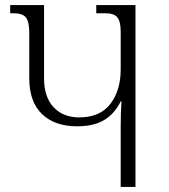

<svg xmlns="http://www.w3.org/2000/svg" viewBox="-20 -734 665 754"><path d="M454 -240Q454 -288 457 -336H454Q430 -287 389 -262.5Q348 -238 283 -238Q195 -238 145 -286Q95 -334 95 -426V-604Q95 -648 82 -665Q69 -682 33 -682H20V-714H153V-426Q153 -353 190.5 -313Q228 -273 291 -273Q373 -273 413.5 -326Q454 -379 454 -462V-609Q454 -649 441 -665.5Q428 -682 393 -682H358V-714H512V0H454Z"/></svg>

Font: Noto Serif Georgian Light
Style: Regular
Weight: 300
Designer: Monotype Design team
Foundry: Monotype Imaging Inc.
Version: Version 1.000